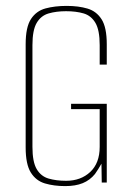

<svg xmlns="http://www.w3.org/2000/svg" viewBox="-20 -619 445 651"><path d="M201 12Q163 12 132.5 3Q102 -6 84.5 -34Q67 -62 67 -119V-469Q67 -527 85 -554.5Q103 -582 134.5 -590.5Q166 -599 206 -599Q246 -599 276.5 -590Q307 -581 324.5 -553.5Q342 -526 342 -469V-400H318V-466Q318 -517 303.5 -541.5Q289 -566 263.5 -573.5Q238 -581 204 -581Q171 -581 145 -573.5Q119 -566 104.5 -541.5Q90 -517 90 -466V-121Q90 -70 104.5 -45.5Q119 -21 145 -13.5Q171 -6 204 -6Q254 -6 286 -36Q318 -66 318 -121V-249H221V-267H342V0H325L324 -64Q319 -55 313 -45.5Q307 -36 302 -29Q285 -8 260.5 2Q236 12 201 12Z"/></svg>

Font: Alumni Sans Thin
Style: Regular
Weight: 100
Designer: Robert E. Leuschke
Foundry: Robert E. Leuschke
Version: Version 1.018